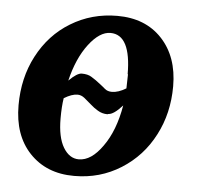

<svg xmlns="http://www.w3.org/2000/svg" viewBox="-42 -515 583 567"><g transform="rotate(5 250.0 -231.0)"><path d="M198 10H197Q115 10 65 -43Q16 -95 16 -184Q16 -265 50 -330Q85 -397 146 -434Q208 -472 284 -472Q367 -472 416 -420Q466 -367 466 -279Q466 -199 432 -134Q398 -68 336 -29Q274 10 198 10ZM282 -181 280 -180Q264 -180 251 -188Q239 -195 228 -205Q214 -217 208 -222Q198 -230 187 -230Q170 -230 147 -216Q143 -191 143 -156Q143 -100 161 -70Q179 -40 207 -40Q244 -40 277 -87Q311 -134 324 -210Q298 -181 282 -181ZM330 -304 329 -302Q329 -420 268 -420Q236 -420 204 -378Q172 -336 156 -269Q180 -293 194 -293Q212 -293 223 -286Q239 -276 246 -270Q250 -267 257 -261.5Q264 -256 266 -254Q274 -247 287 -247Q306 -247 329 -261Z"/></g></svg>

Font: Libra Serif Modern
Style: Bold Italic
Weight: 700
Italic angle: -12°
Designer: Stefan Peev, Context Ltd
Foundry: Stefan Peev, Context Ltd
Version: Version 1.000